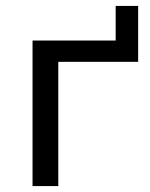

<svg xmlns="http://www.w3.org/2000/svg" viewBox="-20 -629 508 649"><path d="M90 0V-492H371V-609H447V-420H177V0Z"/></svg>

Font: Nunito Sans 9pt
Style: Regular
Weight: 400
Version: Version 3.101;gftools[0.9.27]